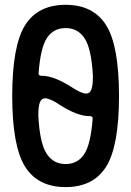

<svg xmlns="http://www.w3.org/2000/svg" viewBox="-20 -760 540 790"><path d="M165 -355.5Q151.4 -355.5 144.5 -339.8Q137.7 -324.2 137.7 -283.2Q143.6 -171.9 171.4 -128.4Q199.2 -85 250 -85Q299.8 -85 326.7 -126Q353.5 -167 361.3 -272.5Q361.3 -282.2 349.6 -282.2H347.7Q298.8 -282.2 226.6 -328.1Q186.5 -355.5 165 -355.5ZM250 -644.5Q200.2 -644.5 173.3 -604Q146.5 -563.5 138.7 -458Q138.7 -448.2 150.4 -448.2H152.3Q201.2 -448.2 273.4 -402.3Q314.5 -375 335 -375Q348.6 -375 355.5 -390.6Q362.3 -406.2 362.3 -447.3Q356.4 -558.6 328.6 -601.6Q300.8 -644.5 250 -644.5ZM417 -74.7Q364.3 9.8 250 9.8Q135.7 9.8 83 -74.7Q30.3 -159.2 30.3 -365.2Q30.3 -571.3 83 -655.8Q135.7 -740.2 250 -740.2Q364.3 -740.2 417 -655.8Q469.7 -571.3 469.7 -365.2Q469.7 -159.2 417 -74.7Z"/></svg>

Font: Rounded-X Mgen+ 2m medium
Style: Regular
Weight: 500
Designer: [Source Han Sans]
Ryoko NISHIZUKA  (kana & ideographs); Paul D. Hunt (Latin, Greek & Cyrillic); Wenlong ZHANG  (bopomofo
Version: Version 1.059.20150602